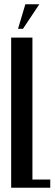

<svg xmlns="http://www.w3.org/2000/svg" viewBox="-20 -874 254 894"><path d="M131 -699V-38H214V0H32V-699ZM64 -740 98 -854H163L87 -740Z"/></svg>

Font: Moniqa ExtBd Cond Paragraph
Style: Regular
Weight: 800
Width: 3
Designer: Rajesh Rajput
Foundry: Rajesh Rajput
Version: Version 1.000